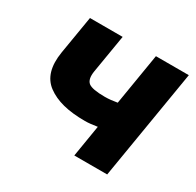

<svg xmlns="http://www.w3.org/2000/svg" viewBox="-124 -686 845 826"><g transform="rotate(30 298.5 -273.0)"><path d="M68.5 -356.2 100.1 -545.8H262.4L230.8 -356.2Q224.1 -314.3 242.9 -299Q261.7 -284.1 324.6 -284.1Q339.5 -284.1 354.4 -285.7Q369.3 -287.3 385.7 -290.1L427.9 -545.5H591.3L500.7 0H337.4L363.3 -157.3Q345.2 -154.5 330.3 -152.9Q315.3 -151.3 302.9 -151.3Q239.3 -151.3 193 -163.2Q146.7 -175.1 114 -199.6Q50.8 -246.8 68.5 -356.2Z"/></g></svg>

Font: Inter P Extra Bold
Style: Italic
Weight: 800
Italic angle: 9.39999°
Designer: Rasmus Andersson
Foundry: rsms
Version: Version 3.018;git-588b23468